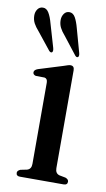

<svg xmlns="http://www.w3.org/2000/svg" viewBox="-91 -675 396 715"><g transform="rotate(10 107.5 -318.0)"><path d="M165.5 -425V-55Q165.5 -35 181.5 -30.5L205 -26Q217 -21.5 217 -12.5Q217 0 202 0H37Q23 0 23 -12.5Q23 -20.5 34.5 -25.5L59 -30.5Q75 -35 75 -55V-362Q75 -377.5 63.5 -379.5L30 -380Q19.5 -383 19.5 -391.5Q19.5 -401 33.5 -406L125.5 -434.5Q134.5 -437.5 140.5 -439.5Q146.5 -441.5 151 -441.5Q165.5 -441.5 165.5 -425ZM150 -581 174.6 -492.5Q177.7 -481.5 173.8 -477Q168.8 -472.5 162.3 -479.5L110 -546.5Q98.8 -559 92.1 -572Q85.3 -585 85.3 -601Q85.3 -614.5 92.6 -625Q100 -635.5 112.6 -635.5Q126.5 -635.5 135 -620.8Q143.4 -606 150 -581ZM50.3 -582 76.1 -494Q79.2 -483 75.7 -478Q71.1 -473 63.8 -480L11.1 -546Q-0.1 -558.5 -7 -571Q-13.9 -583.5 -14.3 -599.5Q-14.7 -613.5 -7.6 -624Q-0.5 -634.5 12.2 -635Q26.1 -635.5 34.9 -621Q43.8 -606.5 50.3 -582Z"/></g></svg>

Font: Fraunces 144pt Soft
Style: Regular
Weight: 400
Version: Version 1.000;[0bf87f6ff]